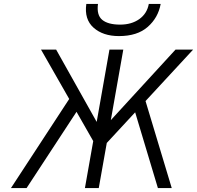

<svg xmlns="http://www.w3.org/2000/svg" viewBox="-20 -951 996 971"><path d="M35.5 0 330 -450.5 187.5 -700H264L469 -334.5L533.5 -700H603.5L540.5 -343.5L867.5 -700H956.5L716 -440L848.5 0H778.5L663.5 -383L520 -228L479.5 0H409.5L451.5 -237.5L367 -385.5L114.5 0ZM581.5 -768.5Q501 -768.5 453.2 -811Q405.5 -853.5 416.5 -931H475.5Q468 -874.5 497.2 -850.5Q526.5 -826.5 587.5 -826.5Q645 -826.5 684.2 -854.2Q723.5 -882 732.5 -931H792.5Q780 -861.5 727.2 -815Q674.5 -768.5 581.5 -768.5Z"/></svg>

Font: Overpass Light
Style: Italic
Weight: 300
Italic angle: -10°
Designer: Delve Withrington, Dave Bailey, Thomas Jockin
Foundry: Delve Fonts LLC
Version: Version 4.000; ttfautohint (v1.8.3)